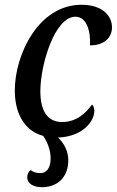

<svg xmlns="http://www.w3.org/2000/svg" viewBox="-20 -566 489 804"><path d="M155 218C223 218 266 174 266 105C266 63 245 31 223 10C328 6 375 -59 375 -102C375 -114 371 -124 365 -128C340 -93 301 -55 240 -55C178 -55 149 -103 149 -184C149 -295 209 -496 296 -496C340 -496 360 -442 357 -376C419 -376 449 -411 449 -451C449 -500 409 -546 321 -546C141 -546 42 -337 42 -187C42 -79 92 -15 161 3C183 36 192 69 192 98C192 134 177 159 149 159C129 159 117 153 108 146C98 155 94 165 94 178C94 200 117 218 155 218Z"/></svg>

Font: Noto Serif Condensed Medium
Style: Italic
Weight: 500
Width: 3
Italic angle: -12°
Designer: Monotype Design Team
Foundry: Monotype Imaging Inc.
Version: Version 2.013